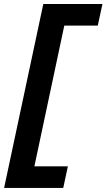

<svg xmlns="http://www.w3.org/2000/svg" viewBox="-66 -720 528 953"><path d="M-45.6 212.7 148.9 -700H442.4L419.3 -592.8H253.1L104.7 105.5H270.9L247.9 212.7Z"/></svg>

Font: Red Hat Display VF
Style: Italic
Weight: 300
Italic angle: -12°
Designer: Pentagram, MCKL
Foundry: Pentagram, MCKL
Version: Version 1.023